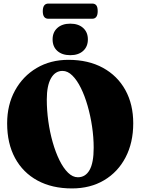

<svg xmlns="http://www.w3.org/2000/svg" viewBox="-20 -1045 791 1075"><path d="M363 -710Q474.5 -710 556 -665.5Q637.5 -621 681.8 -541Q726 -461 726 -355Q726 -246 683 -163.8Q640 -81.5 562.8 -35.8Q485.5 10 382.5 10Q271.5 10 190 -34.2Q108.5 -78.5 64.2 -160.2Q20 -242 20 -354Q20 -458 64 -538.2Q108 -618.5 185.2 -664.2Q262.5 -710 363 -710ZM504.5 -217.5Q504.5 -276 495.5 -336.5Q486.5 -397 470.5 -452.8Q454.5 -508.5 432.8 -552.5Q411 -596.5 385 -622.2Q359 -648 330 -648Q289 -648 265.5 -606.8Q242 -565.5 242 -487.5Q242 -428 250.5 -366.5Q259 -305 275 -248.8Q291 -192.5 312.8 -148.2Q334.5 -104 360.8 -78.2Q387 -52.5 416 -52.5Q458.5 -52.5 481.5 -93Q504.5 -133.5 504.5 -217.5ZM373.5 -736Q328 -736 301.2 -759.8Q274.5 -783.5 274.5 -824.5Q274.5 -864.5 301.2 -888.5Q328 -912.5 373.5 -912.5Q419 -912.5 445.5 -888.5Q472 -864.5 472 -824.5Q472 -784 445.5 -760Q419 -736 373.5 -736ZM219.5 -982Q219.5 -1025 251 -1025H496Q511.5 -1025 519.2 -1015.2Q527 -1005.5 527 -982.5Q527 -940 496 -940H251Q219.5 -940 219.5 -982Z"/></svg>

Font: Fraunces 144pt S050 Black
Style: Regular
Weight: 900
Version: Version 1.000; ttfautohint (v1.8.3)